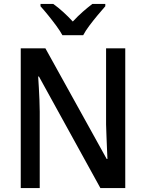

<svg xmlns="http://www.w3.org/2000/svg" viewBox="-20 -961 746 981"><path d="M620 0H493L179 -570H175Q177 -543 178.5 -512.5Q180 -482 181.5 -451.5Q183 -421 183 -390V0H86V-714H212L525 -149H529Q528 -174 526.5 -204Q525 -234 524 -266Q523 -298 522 -325V-714H620ZM299 -781Q287 -803 267.5 -829.5Q248 -856 226.5 -882.5Q205 -909 187 -929V-941H252Q276 -924 302 -900.5Q328 -877 352 -851Q378 -879 402.5 -900.5Q427 -922 452 -941H518V-929Q501 -910 479 -883.5Q457 -857 437 -830.5Q417 -804 405 -781Z"/></svg>

Font: Noto Sans Hebrew SemiCondensed Medium
Style: Regular
Weight: 500
Width: 4
Designer: Monotype Design Team
Foundry: Monotype Imaging Inc.
Version: Version 2.003